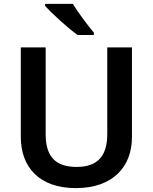

<svg xmlns="http://www.w3.org/2000/svg" viewBox="-20 -958 787 988"><path d="M355 -938H212V-928C244 -891 330 -813 379 -778H463V-790C432 -827 382 -893 355 -938ZM659 -252V-714H532V-268C532 -158 485 -99 374 -99C268 -99 215 -150 215 -267V-714H87V-254C87 -95 185 10 370 10C565 10 659 -104 659 -252Z"/></svg>

Font: Noto Sans Vithkuqi SemiBold
Style: Regular
Weight: 600
Version: Version 1.001